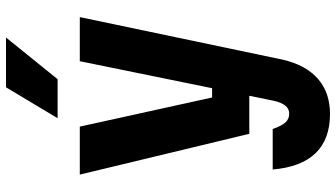

<svg xmlns="http://www.w3.org/2000/svg" viewBox="-260 -641 1120 640"><g transform="rotate(-90 300.0 -321.0)"><path d="M38 -615H198L295 -174H367L341 -50H174ZM563 -615 421 62Q403 139 357 179Q311 219 240 219Q156 219 109.5 171Q63 123 55 28H190Q200 57 211.5 70Q223 83 241 83Q257 83 267.5 70.5Q278 58 284 32L416 -615ZM226 -689 329 -861H495L356 -689Z"/></g></svg>

Font: Martian Mono Condensed
Style: Bold
Weight: 700
Width: 3
Designer: Roman Shamin
Foundry: Evil Martians
Version: Version 1.000